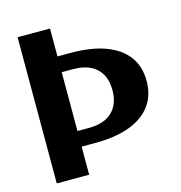

<svg xmlns="http://www.w3.org/2000/svg" viewBox="-104 -794 839 888"><g transform="rotate(-15 315.0 -350.0)"><path d="M138 -134.5V-209.3H269.6Q318.2 -209.3 351.4 -225.7Q384.6 -242.1 402.2 -273.6Q419.8 -305.1 419.8 -350.3Q419.8 -395.5 402.3 -426.7Q384.7 -458 351.3 -474.5Q317.9 -491 269.6 -491H138V-566.5H278.2Q376.2 -566.5 444.2 -541.2Q512.2 -516 547.8 -468Q583.4 -420 583.4 -350.9Q583.4 -281.8 547.8 -233.4Q512.2 -185 444.2 -159.7Q376.2 -134.5 278.2 -134.5ZM59.2 0V-700H214.4V0Z"/></g></svg>

Font: Sutasoma
Style: Regular
Weight: 400
Designer: Izhar Fathurrohim, Akbar Rohmanto, Arusyal Khofiqoini
Foundry: Kiwari Kolektiv
Version: Version 1.102